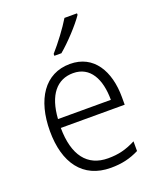

<svg xmlns="http://www.w3.org/2000/svg" viewBox="-143 -852 782 949"><g transform="rotate(-20 248.0 -377.5)"><path d="M378 -757V-765H312C285 -720 240 -660 201 -616V-606H238C285 -645 349 -714 378 -757ZM259 -542C126 -542 53 -429 53 -263C53 -97 128 10 275 10C334 10 378 -1 424 -24V-75C373 -49 333 -39 278 -39C169 -39 110 -116 109 -260H445V-300C445 -437 384 -542 259 -542ZM258 -494C348 -494 389 -415 389 -306H111C119 -430 173 -494 258 -494Z"/></g></svg>

Font: Noto Sans Khmer SemiCondensed Light
Style: Regular
Weight: 300
Width: 4
Designer: Danh Hong and the Monotype Design Team
Foundry: Monotype Imaging Inc.
Version: Version 2.004